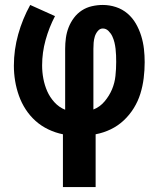

<svg xmlns="http://www.w3.org/2000/svg" viewBox="-20 -540 640 775"><path d="M234 215V2Q204 -4 175.5 -17.5Q147 -31 124 -51.5Q101 -72 84 -98Q67 -124 56.5 -153.5Q46 -183 41 -213.5Q36 -244 36 -275Q36 -339 53.5 -401.5Q71 -464 102 -520L202 -475Q178 -429 164 -378.5Q150 -328 150 -276Q150 -249 155 -222.5Q160 -196 170.5 -172Q181 -148 199.5 -127.5Q218 -107 243 -97V-343Q243 -365 246 -387Q249 -409 257 -429.5Q265 -450 278.5 -468Q292 -486 310.5 -498Q329 -510 351 -515Q373 -520 395 -520Q422 -520 448 -511.5Q474 -503 494.5 -485.5Q515 -468 528.5 -444.5Q542 -421 550 -395Q558 -369 561 -342.5Q564 -316 564 -289Q564 -257 560 -224.5Q556 -192 546.5 -161.5Q537 -131 520 -103.5Q503 -76 479.5 -54Q456 -32 427 -18Q398 -4 366 2V215ZM357 -98Q383 -108 402 -130.5Q421 -153 432 -179Q443 -205 446 -233.5Q449 -262 449 -290Q449 -303 448.5 -316.5Q448 -330 446.5 -343Q445 -356 442 -368.5Q439 -381 433.5 -393Q428 -405 418 -415Q408 -425 395 -425Q383 -425 374.5 -414.5Q366 -404 362.5 -392Q359 -380 358 -368Q357 -356 357 -343Z"/></svg>

Font: Iosevka Extrabold Extended
Style: Regular
Weight: 800
Width: 7
Monospace: yes
Designer: Belleve Invis
Foundry: Belleve Invis
Version: Version 32.5.0; ttfautohint (v1.8.4)